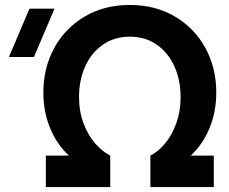

<svg xmlns="http://www.w3.org/2000/svg" viewBox="-20 -755 923 775"><path d="M165 0V-127H258Q209 -172.5 182 -238.5Q155 -304.5 155 -382Q155 -481 199 -561.5Q243 -642 322.2 -688.5Q401.5 -735 504 -735Q606.5 -735 685.8 -688.5Q765 -642 809 -561.5Q853 -481 853 -382Q853 -304.5 826 -238.5Q799 -172.5 750 -127H843V0H587V-127Q619 -143 646.8 -176.5Q674.5 -210 691.8 -258Q709 -306 709 -363Q709 -431.5 684 -487Q659 -542.5 612.5 -574.8Q566 -607 504 -607Q442 -607 395.5 -574.8Q349 -542.5 324 -487.2Q299 -432 299 -364Q299 -305 317.2 -257Q335.5 -209 364 -176.2Q392.5 -143.5 425 -127V0ZM117 -525H16L99 -720H200Z"/></svg>

Font: Vela Sans ExtBd
Style: Regular
Weight: 800
Designer: Principal design: Mikhail Sharanda - project Manrope.
Design modification: Ravid Balaliev
Foundry: Mikhail Sharanda
Version: Version 1.001